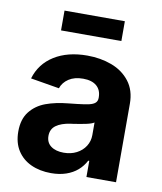

<svg xmlns="http://www.w3.org/2000/svg" viewBox="-84 -807 749 886"><g transform="rotate(10 290.5 -364.0)"><path d="M33.2 -152.8Q33.2 -210.4 61 -245.8Q88.9 -281.2 134 -297.9Q179.2 -314.5 239.3 -320.3L279.8 -324.7Q314.5 -328.6 333.7 -333Q353 -337.4 362.3 -345.9Q371.6 -354.5 371.6 -369.1V-371.6Q371.6 -406.2 349.4 -425.3Q327.1 -444.3 286.1 -444.3Q245.6 -444.3 219 -426.8Q192.4 -409.2 183.1 -381.3L48.8 -403.8Q69.8 -474.6 132.3 -513.7Q194.8 -552.7 286.6 -552.7Q348.6 -552.7 401.1 -533.2Q453.6 -513.7 485.8 -472.2Q518.1 -430.7 518.1 -367.7V0H379.4V-75.7H374.5Q360.8 -49.3 338.6 -30Q316.4 -10.7 285.2 0Q253.9 10.7 214.8 10.7Q162.1 10.7 121.1 -8.1Q80.1 -26.9 56.6 -63.5Q33.2 -100.1 33.2 -152.8ZM372.6 -195.3V-254.4Q361.8 -247.1 336.7 -241.7Q311.5 -236.3 276.4 -231L264.2 -229.5Q221.2 -223.1 197.5 -205.8Q173.8 -188.5 173.8 -156.7Q173.8 -125.5 196.3 -108.9Q218.8 -92.3 256.3 -92.3Q290 -92.3 316.4 -106Q342.8 -119.6 357.7 -143.1Q372.6 -166.5 372.6 -195.3ZM429.2 -646H146.5V-738.8H429.2Z"/></g></svg>

Font: Inter RS Variable
Style: Regular
Weight: 400
Designer: Rasmus Andersson (customised by Maria Ramos and Noel Pretorius)
Foundry: rsms
Version: Version 3.001;Glyphs 3.2.3 (3260)